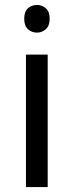

<svg xmlns="http://www.w3.org/2000/svg" viewBox="-20 -757 298 777"><path d="M173 -536V0H85V-536ZM130 -737Q150 -737 165.5 -723.5Q181 -710 181 -681Q181 -653 165.5 -639Q150 -625 130 -625Q108 -625 93 -639Q78 -653 78 -681Q78 -710 93 -723.5Q108 -737 130 -737Z"/></svg>

Font: utelugu85
Style: Book
Weight: 400
Designer: Jelle Bosma - Monotype Design Team
Foundry: Monotype Imaging Inc.
Version: Version 2.003